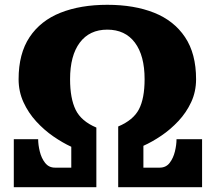

<svg xmlns="http://www.w3.org/2000/svg" viewBox="-20 -780 900 800"><path d="M715.5 -200H822V0H472.5V-253Q535.5 -279.5 559 -324.8Q582.5 -370 582.5 -450Q582.5 -548.5 542 -602.5Q501.5 -656.5 427 -656.5Q353 -656.5 312.5 -602.5Q272 -548.5 272 -450Q272 -370 295.2 -322.5Q318.5 -275 381.5 -248.5V0H37.5V-200H139Q139 -176.5 145.8 -148.8Q152.5 -121 168 -101.2Q183.5 -81.5 209 -81.5H277V-168.5Q241 -185 202.5 -211.5Q164 -238 131 -274Q98 -310 77.8 -354.2Q57.5 -398.5 57.5 -450Q57.5 -556.5 103.2 -625.2Q149 -694 232.2 -727Q315.5 -760 427 -760Q539 -760 622 -727Q705 -694 751 -625.2Q797 -556.5 797 -450Q797 -398.5 776.8 -354.8Q756.5 -311 723.5 -275.8Q690.5 -240.5 652 -214.5Q613.5 -188.5 577.5 -172.5V-81.5H645.5Q671.5 -81.5 686.8 -101.2Q702 -121 708.8 -148.8Q715.5 -176.5 715.5 -200Z"/></svg>

Font: Besley* Condensed Fatface
Style: Regular
Weight: 900
Width: 3
Designer: Owen Earl
Foundry: indestructible type*
Version: Version 3.000; ttfautohint (v1.8.3)